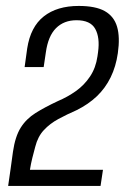

<svg xmlns="http://www.w3.org/2000/svg" viewBox="-20 -614 417 634"><path d="M6.9 0Q11.2 -28.4 15 -56.2Q18.8 -84 22.8 -112.9Q30.1 -163.1 48.3 -192.3Q66.6 -221.5 97.5 -240.9Q128.3 -260.2 170.9 -280.1Q203 -293.7 230.7 -313.3Q258.3 -332.9 277.3 -361.4Q296.4 -390 301.8 -427.8L303.8 -442Q310.4 -490.3 294.4 -518.8Q278.5 -547.2 232.7 -547.2Q191.1 -547.2 164.9 -521Q138.8 -494.8 131.4 -441L124.2 -392.5H61.3L69.8 -454Q80.8 -525.3 124.5 -559.8Q168.3 -594.4 240 -594.4Q295.8 -594.4 326.2 -577.2Q356.5 -560 366.6 -525.7Q376.7 -491.4 369.1 -438.4Q362.8 -394.4 345.4 -358.7Q328 -323.1 299.9 -296.2Q271.7 -269.4 232.7 -250.1Q201.1 -236.3 172.9 -221.1Q144.8 -205.9 124.9 -184.5Q104.9 -163.2 96.4 -129.4Q91.4 -111.6 86.8 -92.7Q82.1 -73.8 78.8 -53.2H320L312 0Z"/></svg>

Font: Alumni Sans Thin
Style: Italic
Weight: 100
Italic angle: -8°
Designer: Robert E. Leuschke
Foundry: Robert E. Leuschke
Version: Version 1.016